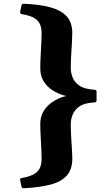

<svg xmlns="http://www.w3.org/2000/svg" viewBox="-20 -867 574 1020"><path d="M94 124 87 90Q85 80 94 79Q134 72 157 60Q180 48 190.5 28Q201 8 201 -23Q201 -44 199.5 -75Q198 -106 196 -141.5Q194 -177 194 -209Q194 -248 211.5 -276.5Q229 -305 257.5 -324.5Q286 -344 318.5 -353.5Q351 -363 382 -363V-351Q351 -351 318.5 -360.5Q286 -370 257.5 -388.5Q229 -407 211.5 -436Q194 -465 194 -504Q194 -536 196 -571.5Q198 -607 199.5 -638.5Q201 -670 201 -691Q201 -722 190.5 -742Q180 -762 157 -774Q134 -786 95 -792Q85 -795 87 -804L94 -837Q96 -847 106 -847Q189 -844 246.5 -828.5Q304 -813 334 -780.5Q364 -748 364 -691Q364 -670 362 -638.5Q360 -607 358 -572Q356 -537 356 -505Q356 -480 366 -455Q376 -430 401 -412.5Q426 -395 473 -391L483 -390Q493 -389 493 -380V-334Q493 -324 483 -323L473 -322Q426 -319 401 -301Q376 -283 366 -258Q356 -233 356 -207Q356 -176 358 -141Q360 -106 362 -75Q364 -44 364 -23Q364 33 334.5 66Q305 99 247 114Q189 129 106 133Q96 133 94 124Z"/></svg>

Font: Hahmlet ExtraBold
Style: Regular
Weight: 800
Designer: Minjoo Ham & Mark Frömberg
Foundry: hypertype
Version: Version 1.002